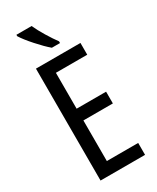

<svg xmlns="http://www.w3.org/2000/svg" viewBox="-233 -996 868 1061"><g transform="rotate(-30 201.0 -465.0)"><path d="M73 0V-714H357V-639H157V-410H345V-335H157V-76H357V0ZM259 -781V-770H207Q175 -797 133.5 -843.5Q92 -890 73 -921V-930H170Q185 -896 211.5 -852.5Q238 -809 259 -781Z"/></g></svg>

Font: Noto Sans UI Cond
Style: Regular
Weight: 400
Width: 3
Designer: Monotype Design Team
Foundry: Monotype Imaging Inc.
Version: Version 1.001